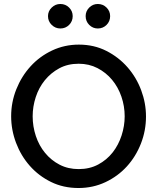

<svg xmlns="http://www.w3.org/2000/svg" viewBox="-20 -939 791 964"><path d="M374 5Q298 5 236 -25.5Q174 -56 129.5 -106.5Q85 -157 60.5 -222Q36 -287 36 -355Q36 -426 62 -491Q88 -556 133.5 -606Q179 -656 241.5 -685.5Q304 -715 376 -715Q452 -715 514 -683.5Q576 -652 620.5 -601Q665 -550 689 -485.5Q713 -421 713 -354Q713 -283 687.5 -218Q662 -153 617 -103.5Q572 -54 509.5 -24.5Q447 5 374 5ZM144 -355Q144 -304 160 -256Q176 -208 206.5 -171Q237 -134 279.5 -112Q322 -90 375 -90Q430 -90 473 -113Q516 -136 545.5 -173.5Q575 -211 590.5 -259Q606 -307 606 -355Q606 -406 589.5 -454Q573 -502 542.5 -538.5Q512 -575 469.5 -597Q427 -619 375 -619Q320 -619 277.5 -596Q235 -573 205 -536Q175 -499 159.5 -451.5Q144 -404 144 -355ZM221 -858Q221 -883 239.5 -901Q258 -919 283 -919Q309 -919 327 -901Q345 -883 345 -858Q345 -832 327 -814Q309 -796 283 -796Q258 -796 239.5 -814Q221 -832 221 -858ZM410 -858Q410 -883 428 -901Q446 -919 471 -919Q497 -919 515 -901Q533 -883 533 -858Q533 -832 515 -814Q497 -796 471 -796Q446 -796 428 -814Q410 -832 410 -858Z"/></svg>

Font: Rising Sun Medium
Style: Regular
Weight: 500
Designer: Matt McInerney, Pablo Impallari, Rodrigo Fuenzalida (Raleway font), Stephen Hutchings (Greek), Cristiano Sobral (main ch
Foundry: The Rising Sun Project Authors
Version: Version 4.327; ttfautohint (v1.8.4.7-5d5b-dirty)